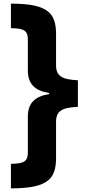

<svg xmlns="http://www.w3.org/2000/svg" viewBox="-20 -819 472 1055"><path d="M40 -799V-664C111 -664 133 -650 133 -604V-432C133 -356 174 -320 250 -308V-302C174 -290 133 -254 133 -178V21C133 67 111 81 40 81V216C242 216 288 165 288 48V-149C288 -209 320 -228 408 -232V-378C320 -382 288 -401 288 -461V-631C288 -748 242 -799 40 -799Z"/></svg>

Font: Noto Sans Sinhala UI Condensed Black
Style: Regular
Weight: 900
Width: 3
Designer: Jelle Bosma - Monotype Design Team
Foundry: Monotype Imaging Inc.
Version: Version 2.006